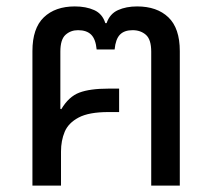

<svg xmlns="http://www.w3.org/2000/svg" viewBox="-20 -578 661 598"><path d="M81 0V-419Q81 -490 116.5 -524Q152 -558 213 -558Q248 -558 273.5 -546.5Q299 -535 308 -506H312Q322 -535 347.5 -546.5Q373 -558 407 -558Q469 -558 504.5 -524Q540 -490 540 -419V0H451V-417Q451 -455 434.5 -469.5Q418 -484 393 -484Q367 -484 353.5 -470Q340 -456 337 -424H281Q278 -456 264 -470Q250 -484 223 -484Q200 -484 184 -469.5Q168 -455 168 -417V-239L171 -238Q194 -277 227 -289.5Q260 -302 318 -302H351V-229H318Q257 -229 225 -212Q193 -195 181.5 -167.5Q170 -140 170 -106V0Z"/></svg>

Font: Noto Sans Thai
Style: Regular
Weight: 400
Designer: Monotype Design Team
Foundry: Monotype Imaging Inc.
Version: Version 2.001